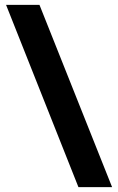

<svg xmlns="http://www.w3.org/2000/svg" viewBox="-20 -679 488 793"><path d="M304 94H443L143 -659H5Z"/></svg>

Font: Gemini
Style: Regular
Weight: 700
Designer: Pushpananda Ekanayake, Sol Matas, Kosala Senevirathne
Foundry: Mooniak
Version: Version 1.000;PS 1.0;hotconv 1.0.86;makeotf.lib2.5.63406